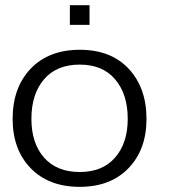

<svg xmlns="http://www.w3.org/2000/svg" viewBox="-20 -704 647 734"><path d="M284.7 10.3C363.3 10.3 425.8 -13.7 471.2 -61C517.1 -108.4 540 -171.4 540 -249.5C540 -329.1 517.1 -393.1 471.7 -441.4C426.3 -489.7 364.3 -513.7 285.2 -513.7C206.1 -513.7 143.6 -489.7 97.2 -441.4C51.3 -393.1 28.3 -329.1 28.3 -249.5C28.3 -171.4 51.3 -108.4 97.2 -61C143.1 -13.7 205.6 10.3 284.7 10.3ZM284.7 -46.4C226.1 -46.4 180.7 -64.9 148.4 -101.6C116.2 -138.2 100.1 -187.5 100.1 -249.5C100.1 -313 116.2 -363.3 148.4 -400.9C180.7 -438.5 226.1 -457 284.7 -457C342.8 -457 388.2 -438.5 419.9 -400.9C452.1 -363.3 468.3 -313 468.3 -249.5C468.3 -187.5 452.1 -138.2 419.9 -101.6C388.2 -64.9 342.8 -46.4 284.7 -46.4ZM322.3 -608.9V-684.1H247.1V-608.9Z"/></svg>

Font: Ride Light
Style: Regular
Weight: 300
Version: Version 3.000